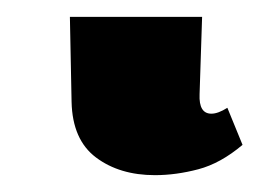

<svg xmlns="http://www.w3.org/2000/svg" viewBox="-20 32 308 228"><path d="M164 240Q122 240 94 219Q66 198 65 153L63 52H220L217 144Q216 167 231 167Q239 167 250 160L268 204Q242 226 215.5 233Q189 240 164 240Z"/></svg>

Font: Noto Serif ExtraCondensed ExtraBold
Style: Regular
Weight: 800
Width: 2
Designer: Monotype Design Team
Foundry: Monotype Imaging Inc.
Version: Version 2.013; ttfautohint (v1.8.4.7-5d5b)